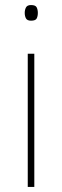

<svg xmlns="http://www.w3.org/2000/svg" viewBox="-20 -741 247 761"><path d="M103 -721Q121 -721 125.5 -711.5Q130 -702 130 -690Q130 -677 125.5 -668Q121 -659 103 -659Q88 -659 83 -668Q78 -677 78 -690Q78 -702 83 -711.5Q88 -721 103 -721ZM116 -528V0H90V-528Z"/></svg>

Font: Noto Sans Myanmar Thin
Style: Regular
Weight: 100
Designer: Monotype Design Team
Foundry: Monotype Imaging Inc.
Version: Version 2.107; ttfautohint (v1.8.4.7-5d5b)